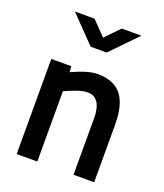

<svg xmlns="http://www.w3.org/2000/svg" viewBox="-134 -811 768 901"><g transform="rotate(20 250.0 -361.0)"><path d="M156 -475 158 -446Q239 -483 285 -483Q366 -483 404.5 -435.5Q443 -388 443 -287V0H340V-284Q340 -332 323 -359Q306 -386 270 -386Q234 -386 159 -351V0H56V-475ZM416 -722 290 -592H210L84 -722H182L250 -652L318 -722Z"/></g></svg>

Font: Lekton
Style: Bold
Weight: 700
Designer: Paolo Mazzetti, Luciano Perondi, Raffaele Flato, Elena Papassissa, Emilio Macchia, Michela Povoleri, Tobias Seemiller, R
Version: Version 34.000